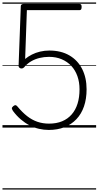

<svg xmlns="http://www.w3.org/2000/svg" viewBox="-20 -1030 796 1550"><path d="M374 19Q334 19 295 10Q256 1 219 -18Q182 -37 148 -66Q114 -95 85 -134Q78 -145 76 -153.5Q74 -162 86 -172Q96 -181 104 -181Q112 -181 121 -170Q160 -123 199 -92.5Q238 -62 281.5 -47Q325 -32 376 -32Q436 -32 481.5 -51Q527 -70 558.5 -106Q590 -142 606 -193Q622 -244 622 -309Q622 -367 605 -415Q588 -463 556 -497.5Q524 -532 478.5 -551.5Q433 -571 376 -571Q336 -571 299 -562Q262 -553 230.5 -534.5Q199 -516 174 -486Q165 -477 154.5 -477Q144 -477 137 -483Q130 -489 130 -497L148 -980Q148 -989 154 -993.5Q160 -998 170 -998H622Q630 -998 634.5 -993Q639 -988 639 -974Q639 -961 635 -954.5Q631 -948 622 -948H197L183 -554Q207 -574 237.5 -589.5Q268 -605 304 -613.5Q340 -622 378 -622Q473 -622 540.5 -582.5Q608 -543 643.5 -472.5Q679 -402 679 -309Q679 -232 658 -171Q637 -110 596.5 -67.5Q556 -25 500 -3Q444 19 374 19ZM0 490H756V500H0ZM0 -20H756V0H0ZM0 -505H756V-500H0ZM0 -1010H756V-1000H0Z"/></svg>

Font: Playwrite ES Guides
Style: Regular
Weight: 400
Designer: Veronika Burian, José Scaglione
Foundry: TypeTogether
Version: Version 1.003